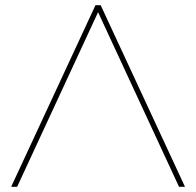

<svg xmlns="http://www.w3.org/2000/svg" viewBox="-20 -720 756 740"><path d="M358 -673 670 0H693L368 -700H348L23 0H46Z"/></svg>

Font: Montserrat-Alt1 Thin
Style: Regular
Weight: 100
Designer: Differentunic
Foundry: Differentunic
Version: Version 7.222